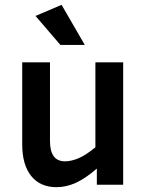

<svg xmlns="http://www.w3.org/2000/svg" viewBox="-20 -765 609 795"><path d="M381 0V-67Q335 -27 295 -8.5Q255 10 214 10Q146 10 109 -36.5Q72 -83 72 -167V-507H187V-181Q187 -97 249 -97Q274 -97 303.5 -109Q333 -121 375 -155V-507H490V0ZM230 -579 127 -699 235 -745 331 -579Z"/></svg>

Font: Inria Sans
Style: Bold
Weight: 700
Designer: Black Foundry Team
Foundry: Black Foundry
Version: Version 1.2; ttfautohint (v1.8.3)